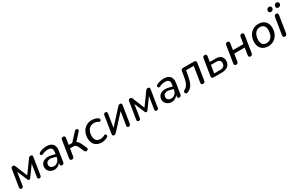

<svg xmlns="http://www.w3.org/2000/svg" viewBox="241 -2329 6143 3975"><g transform="rotate(-30 3313.0 -341.5)"><path d="M46.1 -43.1 110.6 -450.1Q117.1 -491.3 155.5 -491.3Q175.2 -491.3 185.2 -482.9Q195.2 -474.5 202.6 -457.7L319.4 -172.4L530 -463.8Q540 -477.1 550.6 -484.2Q561.3 -491.3 580.5 -491.3Q603.9 -491.3 614.2 -479.9Q624.5 -468.5 621 -444.9L556.1 -34.7Q553.2 -14 541 -3.4Q528.7 7.3 509 7.3Q488.1 7.3 479.1 -6.1Q470.1 -19.5 474 -43.1L527.5 -379H551.7L342.7 -90.9Q330.1 -73 310.9 -73Q298.7 -73 291.8 -78.8Q285 -84.6 280.8 -94.5L160.6 -379H182.1L127.6 -34.7Q124.7 -13 112.6 -2.9Q100.6 7.3 81.5 7.3Q59.6 7.3 50.9 -6Q42.2 -19.2 46.1 -43.1Z M705.2 -138.4Q705.2 -192 736.5 -232.1Q767.9 -272.3 830 -286Q892.2 -299.8 980.2 -276.9L1060.6 -255.7L1051.9 -197.1L990 -216.5Q925.8 -237.6 882.8 -231.8Q839.8 -226.1 819.5 -201.5Q799.2 -177 799.2 -144.1Q799.2 -104.2 826 -81.5Q852.7 -58.8 891.8 -58.8Q945 -58.8 985.1 -94.2Q1025.2 -129.5 1034.7 -189.7L1054.1 -310.6Q1063.2 -365.5 1038.7 -394.2Q1014.2 -422.9 954 -422.9Q924.8 -422.9 898.8 -418.4Q872.8 -413.8 847.4 -403.7Q836.9 -398.8 820.4 -390.8Q796.8 -379.3 779.5 -390.7Q762.2 -402.1 764.9 -423.4Q767.6 -444.6 794.8 -457.4Q832.5 -476.9 876.9 -486.6Q921.3 -496.4 964.8 -496.4Q1034.1 -496.4 1076.7 -470.1Q1119.3 -443.9 1134.9 -396.7Q1150.5 -349.5 1140.5 -286.3L1101.4 -39.4Q1098.5 -16.3 1085.3 -4.5Q1072.1 7.3 1050.2 7.3Q1028.9 7.3 1019.1 -6.3Q1009.2 -19.9 1013.1 -45.3L1025 -121L1033.1 -108.5Q1012.9 -50.4 967.3 -20.6Q921.7 9.3 866.3 9.3Q823.4 9.3 786.1 -10Q748.9 -29.3 727.1 -63.1Q705.2 -97 705.2 -138.4Z M1245.7 -44.9 1309.6 -450.6Q1316.3 -494.4 1360.2 -494.4Q1383.9 -494.4 1395.2 -481Q1406.5 -467.6 1402.6 -443.4L1377.9 -287.8H1460.9L1637.2 -477.6Q1654.4 -496.6 1677 -492.4Q1699.6 -488.3 1707.6 -468.2Q1715.6 -448.2 1697.2 -427.6L1532.9 -248.5L1502.1 -274.9Q1539.9 -271.6 1568.9 -246.3Q1598 -221 1621.6 -169.2L1673 -55.2Q1685.2 -27.5 1669.8 -9.3Q1654.3 8.9 1628.7 6.1Q1603.1 3.4 1591.8 -22L1535.9 -146.2Q1517.9 -184.8 1496.6 -199.2Q1475.3 -213.6 1439.7 -213.6H1366.2L1338.1 -36.6Q1331.3 7.3 1286.9 7.3Q1263.1 7.3 1252.5 -6.5Q1241.9 -20.2 1245.7 -44.9Z M1784.4 -208.9Q1784.4 -284.5 1813.4 -349.9Q1842.4 -415.3 1902.1 -455.8Q1961.8 -496.4 2049.4 -496.4Q2086.2 -496.4 2121.9 -486.6Q2157.7 -476.8 2183.9 -460.5Q2208.6 -446.4 2210.4 -423.8Q2212.2 -401.2 2195.5 -389.3Q2178.8 -377.4 2158.6 -390Q2111.6 -421 2053.7 -421Q1994.8 -421 1955.8 -391.2Q1916.7 -361.3 1898.7 -312.9Q1880.6 -264.5 1880.6 -209.5Q1880.6 -141.7 1913.4 -103.9Q1946.2 -66.1 2015.6 -66.1Q2038.9 -66.1 2063.8 -73.3Q2088.7 -80.4 2112.8 -95.4Q2131.7 -106.3 2147.4 -95.2Q2163.2 -84.2 2163.4 -63.6Q2163.7 -43 2142.4 -30Q2115.7 -12 2077.3 -1.4Q2039 9.3 2003.5 9.3Q1895.9 9.3 1840.1 -49.4Q1784.4 -108.1 1784.4 -208.9Z M2259.4 -44.3 2324.2 -453.1Q2327.1 -473.7 2339 -484.1Q2351 -494.4 2371.3 -494.4Q2393.2 -494.4 2402.5 -481.5Q2411.8 -468.6 2408 -445.3L2352.1 -92.1H2323.6L2665.2 -466Q2677.5 -479.2 2689.7 -486.8Q2702 -494.4 2720.4 -494.4Q2745.7 -494.4 2753.1 -479.9Q2760.6 -465.3 2757.1 -443.4L2691.6 -34.7Q2688.1 -14 2676.3 -3.4Q2664.6 7.3 2645.5 7.3Q2623 7.3 2613.5 -5.6Q2604 -18.5 2607.9 -42.4L2664.3 -395.6H2692.8L2351.2 -21.8Q2339 -8.5 2326.1 -0.6Q2313.2 7.3 2295.2 7.3Q2268.9 7.3 2262.4 -8.2Q2255.9 -23.7 2259.4 -44.3Z M2849.1 -43.1 2913.6 -450.1Q2920.1 -491.3 2958.5 -491.3Q2978.2 -491.3 2988.2 -482.9Q2998.2 -474.5 3005.6 -457.7L3122.4 -172.4L3333 -463.8Q3343 -477.1 3353.6 -484.2Q3364.3 -491.3 3383.5 -491.3Q3406.9 -491.3 3417.2 -479.9Q3427.5 -468.5 3424 -444.9L3359.1 -34.7Q3356.2 -14 3344 -3.4Q3331.7 7.3 3312 7.3Q3291.1 7.3 3282.1 -6.1Q3273.1 -19.5 3277 -43.1L3330.5 -379H3354.7L3145.7 -90.9Q3133.1 -73 3113.9 -73Q3101.7 -73 3094.8 -78.8Q3088 -84.6 3083.8 -94.5L2963.6 -379H2985.1L2930.6 -34.7Q2927.7 -13 2915.6 -2.9Q2903.6 7.3 2884.5 7.3Q2862.6 7.3 2853.9 -6Q2845.2 -19.2 2849.1 -43.1Z M3508.2 -138.4Q3508.2 -192 3539.5 -232.1Q3570.9 -272.3 3633 -286Q3695.2 -299.8 3783.2 -276.9L3863.6 -255.7L3854.9 -197.1L3793 -216.5Q3728.8 -237.6 3685.8 -231.8Q3642.8 -226.1 3622.5 -201.5Q3602.2 -177 3602.2 -144.1Q3602.2 -104.2 3629 -81.5Q3655.7 -58.8 3694.8 -58.8Q3748 -58.8 3788.1 -94.2Q3828.2 -129.5 3837.7 -189.7L3857.1 -310.6Q3866.2 -365.5 3841.7 -394.2Q3817.2 -422.9 3757 -422.9Q3727.8 -422.9 3701.8 -418.4Q3675.8 -413.8 3650.4 -403.7Q3639.9 -398.8 3623.4 -390.8Q3599.8 -379.3 3582.5 -390.7Q3565.2 -402.1 3567.9 -423.4Q3570.6 -444.6 3597.8 -457.4Q3635.5 -476.9 3679.9 -486.6Q3724.3 -496.4 3767.8 -496.4Q3837.1 -496.4 3879.7 -470.1Q3922.3 -443.9 3937.9 -396.7Q3953.5 -349.5 3943.5 -286.3L3904.4 -39.4Q3901.5 -16.3 3888.3 -4.5Q3875.1 7.3 3853.2 7.3Q3831.9 7.3 3822.1 -6.3Q3812.2 -19.9 3816.1 -45.3L3828 -121L3836.1 -108.5Q3815.9 -50.4 3770.3 -20.6Q3724.7 9.3 3669.3 9.3Q3626.4 9.3 3589.1 -10Q3551.9 -29.3 3530.1 -63.1Q3508.2 -97 3508.2 -138.4Z M4380 -45.6 4438 -412.3H4254.1L4244.1 -348.8Q4226 -234.1 4203.1 -165.8Q4180.2 -97.6 4144.5 -58.6Q4108.7 -19.5 4051.4 2.4Q4025.7 12.1 4008.8 -2.5Q3992 -17.2 3994.1 -40.1Q3996.1 -63 4019.2 -73.3Q4058 -91.2 4083.3 -122.6Q4108.6 -153.9 4126.2 -209Q4143.7 -264 4158 -354.8L4171.2 -438.4Q4178.6 -487.1 4227.7 -487.1H4486.5Q4513.9 -487.1 4526.5 -472.3Q4539.1 -457.5 4534.6 -430.1L4472.3 -35.9Q4465.6 7.3 4421.8 7.3Q4398 7.3 4387 -6.8Q4376.1 -20.8 4380 -45.6Z M4630.1 -52.1 4693.6 -450.2Q4696.8 -472.5 4710 -483.4Q4723.3 -494.4 4745.2 -494.4Q4768.3 -494.4 4779.1 -480.7Q4789.8 -467 4786 -441.8L4766.2 -316.9H4904.6Q4986.3 -316.9 5030.4 -278Q5074.4 -239.2 5074.4 -171.5Q5074.4 -118.1 5049.3 -79.3Q5024.2 -40.5 4978.2 -20.3Q4932.3 0 4870.4 0H4674.4Q4649.5 0 4637.9 -13.6Q4626.2 -27.2 4630.1 -52.1ZM4985.3 -166.1Q4985.3 -209.5 4959 -230.8Q4932.6 -252.1 4882.3 -252.1H4756.5L4726.7 -64.8H4862.1Q4922.6 -64.8 4954 -90.7Q4985.3 -116.5 4985.3 -166.1Z M5171.7 -48.1 5235 -448.1Q5238.5 -471.2 5252 -482.8Q5265.5 -494.4 5287.4 -494.4Q5310.6 -494.4 5321.2 -480.1Q5331.8 -465.7 5328 -439.7L5303.9 -288.4H5553.2L5579 -448.1Q5582.5 -471.2 5596 -482.8Q5609.5 -494.4 5631.4 -494.4Q5654.6 -494.4 5664.9 -480.1Q5675.2 -465.7 5671.3 -439.7L5608.1 -39.7Q5604.6 -16.5 5591.1 -4.6Q5577.6 7.3 5555.7 7.3Q5532.5 7.3 5522.2 -7.4Q5511.8 -22 5515.7 -48.7L5541.6 -213.2H5292.2L5264.7 -39.7Q5261.2 -15.9 5247.4 -4.3Q5233.6 7.3 5211.3 7.3Q5188.1 7.3 5178 -7.1Q5167.9 -21.4 5171.7 -48.1Z M5765.7 -206.9Q5765.7 -290.3 5798.9 -356.2Q5832.1 -422 5891.3 -459.2Q5950.5 -496.4 6026.5 -496.4Q6093 -496.4 6142.1 -470.1Q6191.1 -443.9 6217.1 -395Q6243.1 -346.1 6243.1 -280.2Q6243.1 -196.9 6209.9 -131Q6176.7 -65.1 6117.5 -27.9Q6058.3 9.3 5982.3 9.3Q5915.8 9.3 5866.8 -17Q5817.7 -43.3 5791.7 -92.1Q5765.7 -141 5765.7 -206.9ZM6148.1 -283.5Q6148.1 -351.1 6115.6 -386.7Q6083.1 -422.3 6023.9 -422.3Q5973.2 -422.3 5936.2 -393.6Q5899.2 -365 5880 -315.1Q5860.7 -265.2 5860.7 -203.6Q5860.7 -136 5893.2 -100.4Q5925.7 -64.8 5984.9 -64.8Q6035.6 -64.8 6072.6 -93.5Q6109.6 -122.2 6128.8 -172Q6148.1 -221.9 6148.1 -283.5Z M6337.7 -47.8 6401.2 -447.7Q6409.2 -494.4 6455.3 -494.4Q6477.2 -494.4 6487.3 -479.7Q6497.5 -465.1 6493.6 -439.3L6430.1 -39.4Q6422.1 7.3 6376 7.3Q6354.1 7.3 6344 -7.4Q6333.9 -22 6337.7 -47.8ZM6333.7 -635.4Q6336.6 -658.8 6355.3 -675.3Q6374 -691.9 6397.4 -691.9Q6420.8 -691.9 6435.4 -675.3Q6450.1 -658.8 6446.8 -635.4Q6444.6 -612 6425.9 -595.4Q6407.2 -578.8 6383.8 -578.8Q6360.4 -578.8 6345.7 -595.4Q6331.1 -612 6333.7 -635.4ZM6511.9 -635.4Q6514.8 -658.8 6533.5 -675.3Q6552.2 -691.9 6575.6 -691.9Q6599 -691.9 6613.6 -675.3Q6628.2 -658.8 6625 -635.4Q6622.7 -612 6604 -595.4Q6585.3 -578.8 6561.9 -578.8Q6538.5 -578.8 6523.9 -595.4Q6509.3 -612 6511.9 -635.4Z"/></g></svg>

Font: SN Pro Thin
Style: Italic
Weight: 200
Italic angle: -9°
Designer: Tobias Whetton
Foundry: Supernotes
Version: Version 1.003;Glyphs 3.3 (3324)